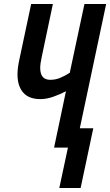

<svg xmlns="http://www.w3.org/2000/svg" viewBox="-20 -734 548 955"><path d="M275 201 318 0H249L308 -280Q277 -264 244 -252.5Q211 -241 181 -241Q124 -241 95.5 -273.5Q67 -306 67 -364Q67 -396 77 -441L135 -714H243L188 -453Q180 -417 180 -396Q180 -337 230 -337Q256 -337 280 -347Q304 -357 327 -372L400 -714H508L377 -96H444L381 201Z"/></svg>

Font: Noto Sans ExtraCondensed SemiBold
Style: Italic
Weight: 600
Width: 2
Italic angle: -12°
Designer: Monotype Design Team
Foundry: Monotype Imaging Inc.
Version: Version 2.013; ttfautohint (v1.8.4.7-5d5b)